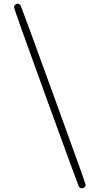

<svg xmlns="http://www.w3.org/2000/svg" viewBox="-20 -770 540 1040"><path d="M56 -731Q56 -738 62 -744Q68 -750 75 -750Q85 -750 92 -740Q96 -733 270 -254.5Q444 224 444 231Q444 238 438 244Q432 250 424 250Q414 250 407 240Q404 236 230 -242.5Q56 -721 56 -731Z"/></svg>

Font: MathJax_Main
Style: Regular
Weight: 400
Version: Version 1.1